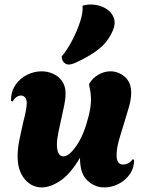

<svg xmlns="http://www.w3.org/2000/svg" viewBox="-20 -816 629 840"><path d="M163 4Q118 4 87.5 -33Q57 -70 57 -132Q57 -166 65 -205Q73 -244 81 -279Q88 -305 92.5 -327.5Q97 -350 97 -364Q97 -382 89.5 -390Q82 -398 72 -398Q62 -398 52 -391.5Q42 -385 36 -372L28 -375Q28 -416 48 -445Q68 -474 99 -489Q130 -504 162 -504Q188 -504 212 -493.5Q236 -483 251.5 -461Q267 -439 267 -406Q267 -386 261.5 -358Q256 -330 249 -300Q242 -269 235.5 -237.5Q229 -206 229 -182Q229 -160 236 -146Q243 -132 257 -132Q283 -132 315.5 -180Q348 -228 368 -309Q372 -325 375 -343Q378 -361 378 -380Q378 -395 376 -410.5Q374 -426 370 -442V-449Q386 -476 411.5 -490Q437 -504 463 -504Q498 -504 526 -480Q554 -456 554 -410Q554 -383 544 -347.5Q534 -312 522 -274Q510 -237 500 -201Q490 -165 490 -137Q490 -96 519 -96Q527 -96 538.5 -100.5Q550 -105 560 -119L567 -117Q567 -81 547.5 -53.5Q528 -26 498 -11Q468 4 436 4Q395 4 362.5 -26Q330 -56 330 -124V-126Q289 -56 245 -26Q201 4 163 4ZM309 -541Q281 -528 265.5 -538Q250 -548 250 -569Q275 -599 296.5 -640.5Q318 -682 331 -722.5Q344 -763 341 -791Q367 -799 395.5 -795Q424 -791 446.5 -776.5Q469 -762 478 -737.5Q487 -713 473 -681Q462 -655 443.5 -632Q425 -609 393 -587Q361 -565 309 -541Z"/></svg>

Font: Agbalumo
Style: Regular
Weight: 400
Designer: Raphael Alegbeleye
Foundry: Sorkin Type Co.
Version: Version 1.000; ttfautohint (v1.8.4)